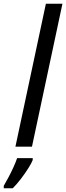

<svg xmlns="http://www.w3.org/2000/svg" viewBox="-55 -780 352 1021"><path d="M27 0 189 -760H277L115 0ZM-35 221V208Q-25 191 -11 165Q3 139 16 110.5Q29 82 36 61H119V71Q113 87 96 114Q79 141 57 170Q35 199 13 221Z"/></svg>

Font: Noto IKEA Latin
Style: Italic
Weight: 400
Italic angle: -12°
Designer: Monotype Design Team
Foundry: Monotype Imaging Inc.
Version: Version 1.0